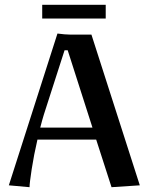

<svg xmlns="http://www.w3.org/2000/svg" viewBox="-20 -778 623 806"><path d="M423.8 -757.8V-700.2H157.2V-757.8ZM363.8 -632.8 566.9 0 448.2 7.8 383.8 -191.9H137.2Q122.1 -127 113 -67.6Q104 -8.3 104 7.8L17.1 0L221.2 -637.2Q253.9 -632.8 273.9 -632.8ZM264.2 -566.9H251L164.1 -296.9Q157.7 -276.4 148.9 -242.2H368.2Z"/></svg>

Font: Resagokr
Style: Bold
Weight: 600
Designer: gluk
Foundry: gluk
Version: Version 0.95